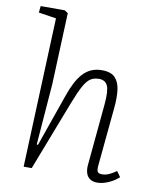

<svg xmlns="http://www.w3.org/2000/svg" viewBox="-87 -833 739 914"><g transform="rotate(10 283.0 -376.5)"><path d="M549 -30Q541 -23 529.5 -15Q518 -7 504 -0.5Q490 6 475.5 10Q461 14 446 14Q423 14 409.5 4Q396 -6 391 -23Q386 -40 388 -61L416 -360Q422 -426 410.5 -450Q399 -474 369 -474Q346 -474 329 -463.5Q312 -453 295.5 -423.5Q279 -394 257 -337L127 0H88L117 -722L32 -735L35 -767H152L168 -756L154 -410L131 -115L137 -114L226 -368Q238 -403 252.5 -431Q267 -459 284.5 -478Q302 -497 324.5 -507Q347 -517 376 -517Q420 -517 440 -495.5Q460 -474 464.5 -436.5Q469 -399 464 -349L437 -67Q435 -45 440 -37Q445 -29 461 -29Q479 -29 495.5 -36.5Q512 -44 530 -57Z"/></g></svg>

Font: Literata ExtraLight
Style: Italic
Weight: 250
Italic angle: -2°
Designer: Latin by Veronika Burian and Jose Scaglione. Greek by Irene Vlachou. Cyrillic by Vera Evstafieva
Foundry: TypeTogether
Version: Version 3.002